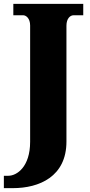

<svg xmlns="http://www.w3.org/2000/svg" viewBox="-45 -734 465 994"><path d="M-25 240H22C157 240 299 181 299 -1V-601C299 -639 319 -655 336 -655H386V-714H24V-655H75C90 -655 111 -639 111 -602V0C111 129 43 176 -2 176H-25Z"/></svg>

Font: Noto Serif Sinhala SemiCondensed Black
Style: Regular
Weight: 900
Width: 4
Designer: Jelle Bosma - Monotype Design Team
Foundry: Monotype Imaging Inc.
Version: Version 2.007